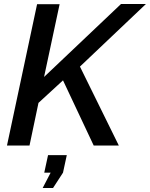

<svg xmlns="http://www.w3.org/2000/svg" viewBox="-20 -730 752 963"><path d="M166 -709H279L201 -344L587 -710H712L381 -396L576 0H450L296 -327L173 -214L128 0H15ZM194 213 234 136H202L221 48H315L296 136L246 213Z"/></svg>

Font: Raleway-v4020 SemiBold
Style: Italic
Weight: 600
Italic angle: -12°
Designer: Matt McInerney, Pablo Impallari, Rodrigo Fuenzalida
Foundry: Matt McInerney, Pablo Impallari, Rodrigo Fuenzalida
Version: Version 4.020;PS 004.020;hotconv 1.0.88;makeotf.lib2.5.64775